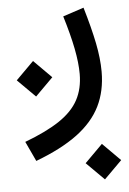

<svg xmlns="http://www.w3.org/2000/svg" viewBox="-52 -362 527 785"><g transform="rotate(-5 212.0 30.5)"><path d="M22.9 -50.3 95.9 22.5 168.7 -50.3 95.9 -123.3ZM273.9 311.8 346.9 384.5 419.7 311.8 346.9 238.8ZM234.9 -294.2Q258.5 -217 270 -158.3Q281.5 -99.6 281.5 -54.4Q281.5 6.1 257.1 51.8Q232.7 97.4 178.7 133.7Q124.8 169.9 35.6 203.4L73.7 284.9Q179.4 245.1 245 196.3Q310.5 147.5 341.1 85.6Q371.6 23.7 371.6 -55.7Q371.6 -109.1 358.8 -173.1Q345.9 -237.1 320.6 -322.5Z"/></g></svg>

Font: Estedad-FD-VF Thin
Style: Regular
Weight: 100
Designer: Amin Abedi
Version: Version 5.0